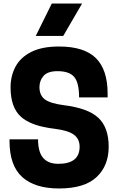

<svg xmlns="http://www.w3.org/2000/svg" viewBox="-20 -1057 671 1090"><path d="M446 -853ZM339 -853H183L274 -1037H446ZM315 13Q178 13 106 -52Q34 -117 34 -257V-266H196Q196 -194 225 -160.5Q254 -127 311 -127Q432 -127 432 -224Q432 -268 400 -292Q368 -316 290 -326Q158 -341 99 -394Q40 -447 40 -561Q40 -626 68 -678.5Q96 -731 157 -762Q218 -793 315 -793Q458 -793 524.5 -727Q591 -661 591 -525V-504H429Q429 -588 401 -620.5Q373 -653 307 -653Q251 -653 227.5 -626.5Q204 -600 204 -562Q204 -516 234.5 -493Q265 -470 341 -460Q480 -443 538.5 -388Q597 -333 597 -224Q597 -116 528 -51.5Q459 13 315 13Z"/></svg>

Font: Tanohe Sans
Style: Bold
Weight: 700
Designer: Village Type and Design LLC & Cristiano Sobral
Foundry: Cooper Hewitt Smithsonian Design Museum
Version: Version 1.00;September 29, 2021;FontCreator 13.0.0.2655 64-b